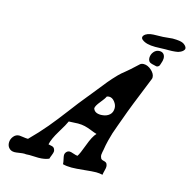

<svg xmlns="http://www.w3.org/2000/svg" viewBox="-134 -1097 1230 1237"><g transform="rotate(15 481.0 -479.0)"><path d="M682.6 -906.2Q673.8 -913.1 673.8 -921.9Q673.8 -932.6 688.5 -943.4Q702.1 -952.1 719.2 -955.1Q736.3 -958 762.2 -958Q788.1 -958 802.7 -959Q863.3 -964.8 866.2 -964.8Q893.6 -964.8 914.1 -961.4Q934.6 -958 946.3 -948.2Q951.2 -944.3 954.6 -940.4Q958 -936.5 960 -932.1Q961.9 -927.7 961.9 -923.8Q961.9 -915 952.1 -906.2Q945.3 -900.4 937 -896.5Q928.7 -892.6 921.9 -890.6Q915 -888.7 902.3 -887.7Q889.6 -886.7 882.8 -886.2Q876 -885.7 860.4 -885.7Q844.7 -885.7 837.9 -885.7Q835 -885.7 809.1 -884.8Q783.2 -883.8 770.5 -883.8Q710 -883.8 682.6 -906.2ZM805.7 -865.2Q823.2 -865.2 833 -854.5Q842.8 -843.8 842.8 -825.2Q842.8 -817.4 840.8 -809.1Q838.9 -800.8 835 -790Q832 -781.2 830.6 -777.3Q829.1 -773.4 823.7 -769Q818.4 -764.6 810.5 -764.6Q803.7 -765.6 790 -769.5Q788.1 -769.5 783.2 -771Q778.3 -772.5 776.9 -772.9Q775.4 -773.4 771.5 -774.9Q767.6 -776.4 765.6 -777.8Q763.7 -779.3 761.7 -781.2Q759.8 -783.2 757.8 -786.1Q752.9 -795.9 752.9 -805.7Q752.9 -829.1 768.1 -847.2Q783.2 -865.2 805.7 -865.2ZM550.8 -244.1Q536.1 -248 510.7 -258.3Q485.4 -268.6 464.8 -273.4Q444.3 -278.3 418.9 -278.3Q410.2 -278.3 390.1 -276.9Q370.1 -275.4 357.4 -275.4Q348.6 -253.9 313 -195.8Q277.3 -137.7 269.5 -99.6Q275.4 -97.7 284.7 -96.2Q293.9 -94.7 300.3 -91.8Q306.6 -88.9 310.5 -82Q315.4 -72.3 315.4 -65.4Q315.4 -55.7 308.1 -38.1Q300.8 -20.5 298.8 -11.7Q270.5 1 228.5 1Q219.7 1 199.2 0Q178.7 -1 168 -1Q165 -1 157.7 -0.5Q150.4 0 146.5 0Q144.5 0 140.6 -0.5Q136.7 -1 134.8 -1Q123 -1 101.6 2.4Q80.1 5.9 70.3 5.9Q44.9 5.9 31.2 -11.7Q20.5 -25.4 20.5 -44.9Q20.5 -67.4 35.6 -86.4Q50.8 -105.5 74.2 -105.5Q82 -105.5 99.6 -102.5Q117.2 -99.6 127.9 -99.6H132.8Q192.4 -159.2 239.3 -215.3Q286.1 -271.5 337.9 -340.3Q389.6 -409.2 427.7 -455.1Q449.2 -480.5 478.5 -518.1Q507.8 -555.7 531.7 -584.5Q555.7 -613.3 585.9 -644.5Q604.5 -663.1 625 -678.7Q645.5 -694.3 705.1 -750Q713.9 -757.8 729.5 -757.8Q755.9 -757.8 780.8 -735.4Q805.7 -712.9 805.7 -689.5Q805.7 -681.6 802.7 -675.8Q713.9 -458 691.4 -392.6Q683.6 -371.1 669.4 -332.5Q655.3 -293.9 648.9 -274.4Q642.6 -254.9 634.3 -222.2Q626 -189.5 621.1 -156.2Q620.1 -152.3 617.7 -139.6Q615.2 -127 615.2 -121.1Q615.2 -111.3 621.1 -99.6Q625 -91.8 641.1 -88.4Q657.2 -85 662.1 -76.2Q667 -67.4 667 -55.7Q667 -46.9 662.1 -28.8Q657.2 -10.7 656.2 0Q634.8 -4.9 613.3 -4.9Q589.8 -4.9 534.2 1Q478.5 6.8 451.2 6.8Q417 6.8 392.6 0V-2Q392.6 -12.7 388.2 -31.2Q383.8 -49.8 383.8 -57.6Q383.8 -70.3 392.6 -80.1Q401.4 -89.8 414.1 -89.8Q421.9 -89.8 439.9 -83.5Q458 -77.1 468.8 -76.2Q481.4 -93.8 504.4 -156.7Q527.3 -219.7 550.8 -244.1ZM621.1 -434.6Q621.1 -456.1 605 -476.6Q588.9 -497.1 568.4 -497.1Q560.5 -497.1 552.7 -494.1Q545.9 -478.5 520.5 -447.8Q495.1 -417 494.1 -400.4Q502.9 -370.1 545.9 -370.1Q547.9 -370.1 552.2 -370.6Q556.6 -371.1 558.6 -371.1Q585.9 -374 603.5 -390.1Q621.1 -406.2 621.1 -434.6Z"/></g></svg>

Font: Essays1743
Style: Italic
Weight: 500
Italic angle: -10°
Designer: Based on the typeface in a 1743 English translation of the essays of Montaigne.  PostScript/TrueType font designed by Jo
Version: Version 002.100